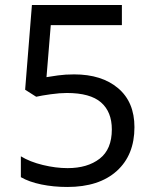

<svg xmlns="http://www.w3.org/2000/svg" viewBox="-20 -734 612 764"><path d="M275 -438Q385 -438 450 -383Q515 -328 515 -228Q515 -117 444.5 -53.5Q374 10 248 10Q193 10 144.5 0Q96 -10 63 -29V-112Q99 -90 150.5 -77.5Q202 -65 249 -65Q328 -65 376.5 -102.5Q425 -140 425 -219Q425 -289 382 -326.5Q339 -364 246 -364Q218 -364 182 -359Q146 -354 124 -349L80 -377L107 -714H465V-634H182L165 -427Q182 -430 211 -434Q240 -438 275 -438Z"/></svg>

Font: Noto Sans Mandaic
Style: Regular
Weight: 400
Designer: Monotype Design Team
Foundry: Monotype Imaging Inc.
Version: Version 2.002; ttfautohint (v1.8.4.7-5d5b)